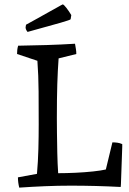

<svg xmlns="http://www.w3.org/2000/svg" viewBox="-20 -849 590 878"><path d="M68 9Q62 -15 62 -38L149 -54Q154 -110 155.5 -167.5Q157 -225 157 -280Q157 -356 156.5 -430.5Q156 -505 151 -571L58 -602Q58 -612 59 -621Q60 -630 63 -640Q128 -641 193 -643Q258 -645 323 -649Q325 -637 327 -625.5Q329 -614 329 -602L248 -582Q244 -527 242 -464Q240 -401 240 -308Q240 -283 240.5 -240.5Q241 -198 242 -149.5Q243 -101 246 -57Q283 -57 325.5 -59Q368 -61 405.5 -65Q443 -69 464 -74L494 -198Q505 -198 516.5 -196.5Q528 -195 539 -190V-177L533 -7L532 6Q418 0 303 0Q245 0 185.5 2.5Q126 5 68 9ZM106 -703Q97 -714 97 -724L99 -736L139 -758L259 -825L267 -829Q272 -828 284 -812.5Q296 -797 306 -780L303 -761Q302 -758 257 -745Q212 -732 106 -703Z"/></svg>

Font: Labrada
Style: Regular
Weight: 400
Designer: Mercedes Jáuregui
Foundry: Omnibus-Type Team
Version: Version 1.000; ttfautohint (v1.8.4.7-5d5b)